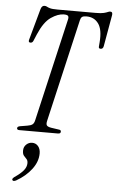

<svg xmlns="http://www.w3.org/2000/svg" viewBox="-66 -778 677 1120"><g transform="rotate(5 273.0 -218.5)"><path d="M65 0Q51 0 51 -10Q51 -20 67 -23L109 -30Q129 -33 139 -40.5Q149 -48 153 -69L292 -669Q295 -683 289.5 -689Q284 -695 265 -695Q231 -695 190.5 -667.5Q150 -640 118 -565L102 -527Q97 -514 85 -514Q71 -514 76 -531L126 -712Q132 -735 148 -735Q157 -735 162.5 -731.5Q168 -728 181 -724Q194 -720 226 -720H449Q481 -720 496.5 -724Q512 -728 519.5 -731.5Q527 -735 533 -735Q550 -735 545 -712L513 -531Q510 -514 496 -514Q483 -514 485 -527L487 -552Q493 -626 468 -660.5Q443 -695 398 -695Q379 -695 371.5 -689Q364 -683 361 -669L222 -69Q217 -48 223.5 -40.5Q230 -33 249 -30L296 -23Q307 -22 307 -12Q307 0 291 0ZM146 67Q168 67 181.5 83Q195 99 195 125Q195 173 161.5 217.5Q128 262 72 294Q66 297 60 298Q54 299 51 295Q47 290 50.5 285Q54 280 59 276Q96 251 112.5 230.5Q129 210 129 188Q129 172 121 164Q113 156 105 146.5Q97 137 97 117Q97 95 112 81Q127 67 146 67Z"/></g></svg>

Font: Instrument Serif
Style: Italic
Weight: 400
Italic angle: -13°
Designer: Rodrigo Fuenzalida
Foundry: fragTYPE
Version: Version 1.000; ttfautohint (v1.8.4.7-5d5b);gftools[0.9.27]